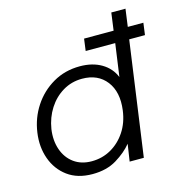

<svg xmlns="http://www.w3.org/2000/svg" viewBox="-108 -819 885 929"><g transform="rotate(-15 334.5 -354.0)"><path d="M243 12Q168 12 118.5 -24.5Q69 -61 47.5 -121Q26 -181 36 -251Q46 -322 84 -380Q122 -438 182 -473Q242 -508 317 -508Q380 -508 425 -481.5Q470 -455 489 -408L512 -572H364L372 -632H520L532 -720H603L591 -632H669L661 -572H582L502 0H431L444 -86Q414 -49 364 -18.5Q314 12 243 12ZM255 -49Q308 -49 352 -74Q396 -99 425.5 -143.5Q455 -188 463 -248Q475 -338 433 -392.5Q391 -447 312 -447Q259 -447 215.5 -421Q172 -395 143.5 -350.5Q115 -306 106 -250Q98 -194 114 -148Q130 -102 166.5 -75.5Q203 -49 255 -49Z"/></g></svg>

Font: Host Grotesk Light
Style: Italic
Weight: 300
Italic angle: -8°
Designer: Doğukan Karapınar based on Poppins by Indian Type Foundry, Jonny Pinhorn
Foundry: Element Type
Version: Version 1.001; ttfautohint (v1.8.4.7-5d5b)